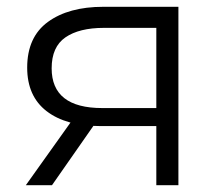

<svg xmlns="http://www.w3.org/2000/svg" viewBox="-20 -545 646 565"><path d="M440 0V-189L453 -174H275Q174 -174 117 -218Q60 -262 60 -346Q60 -436 121 -480.5Q182 -525 284 -525H505V0ZM56 0 200 -202H274L133 0ZM440 -210V-484L453 -463H286Q213 -463 172.5 -435Q132 -407 132 -344Q132 -227 281 -227H453Z"/></svg>

Font: MOST Montserrat
Style: Regular
Weight: 400
Designer: Julieta Ulanovsky
Foundry: Julieta Ulanovsky
Version: Version 8.000;March 11, 2024;FontCreator 15.0.0.2926 64-bit